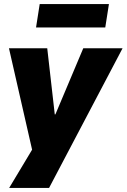

<svg xmlns="http://www.w3.org/2000/svg" viewBox="-20 -743 622 943"><path d="M25 180 148 -25 149 42 24 -506H212L249 -181H252L389 -506H582L221 180ZM157 -608 175 -723H515L497 -608Z"/></svg>

Font: Nunito Sans 7pt SemiCondensed Black
Style: Italic
Weight: 900
Width: 4
Italic angle: -9°
Designer: Vernon Adams
Foundry: Vernon Adams
Version: Version 3.101;gftools[0.9.27]